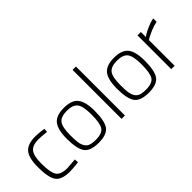

<svg xmlns="http://www.w3.org/2000/svg" viewBox="9 -1363 2010 2010"><g transform="rotate(-45 1014.5 -358.0)"><path d="M263 -509Q281 -509 312.5 -506.5Q344 -504 366 -501L389 -498L386 -455Q306 -464 268 -464Q177 -464 143 -419Q109 -374 109 -260Q109 -132 140 -84Q171 -36 269 -36L388 -45L390 -1Q303 9 262 9Q141 9 99 -49Q57 -107 57 -260Q57 -397 104 -453Q151 -509 263 -509Z M895 -258Q895 -108 852.5 -49.5Q810 9 688 9Q567 9 524 -49.5Q481 -108 481 -258Q481 -394 528 -451.5Q575 -509 688 -509Q801 -509 848 -451.5Q895 -394 895 -258ZM688 -35Q786 -35 815 -82Q844 -129 844 -258Q844 -376 811 -420.5Q778 -465 688 -465Q599 -465 566 -420.5Q533 -376 533 -258Q533 -192 538 -154Q543 -116 559.5 -87Q576 -58 606.5 -46.5Q637 -35 688 -35Z M1034 0V-725H1084V0Z M1637 -258Q1637 -108 1594.5 -49.5Q1552 9 1430 9Q1309 9 1266 -49.5Q1223 -108 1223 -258Q1223 -394 1270 -451.5Q1317 -509 1430 -509Q1543 -509 1590 -451.5Q1637 -394 1637 -258ZM1430 -35Q1528 -35 1557 -82Q1586 -129 1586 -258Q1586 -376 1553 -420.5Q1520 -465 1430 -465Q1341 -465 1308 -420.5Q1275 -376 1275 -258Q1275 -192 1280 -154Q1285 -116 1301.5 -87Q1318 -58 1348.5 -46.5Q1379 -35 1430 -35Z M1770 0V-500H1820V-426Q1830 -433 1847.5 -444.5Q1865 -456 1915.5 -478.5Q1966 -501 2012 -510V-459Q1969 -451 1921 -431.5Q1873 -412 1846 -396L1820 -381V0Z"/></g></svg>

Font: TitilliumText
Style: Light
Weight: 300
Designer: Accademia di Belle Arti di Urbino and others
Foundry: Accademia di Belle Arti di Urbino and others.
Version: Version 60.001